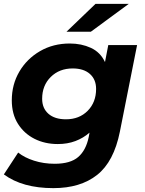

<svg xmlns="http://www.w3.org/2000/svg" viewBox="-28 -771 748 993"><path d="M248 202Q88 202 -8 131L66 18Q98 44 148 60Q198 76 255 76Q336 76 376.5 41Q417 6 431 -63L435 -85Q403 -57 362 -41.5Q321 -26 271 -26Q204 -26 150.5 -53Q97 -80 65 -130.5Q33 -181 33 -252Q33 -334 72 -400.5Q111 -467 179 -506.5Q247 -546 333 -546Q393 -546 442 -523.5Q491 -501 515 -450L532 -538H681L592 -90Q561 65 474.5 133.5Q388 202 248 202ZM313 -154Q382 -154 425.5 -198Q469 -242 469 -311Q469 -360 437 -388.5Q405 -417 348 -417Q279 -417 234.5 -373Q190 -329 190 -260Q190 -211 222.5 -182.5Q255 -154 313 -154ZM316 -607 466 -751H638L442 -607Z"/></svg>

Font: Montserrat
Style: Bold Italic
Weight: 700
Italic angle: -11.3°
Designer: Julieta Ulanovsky
Foundry: Julieta Ulanovsky
Version: Version 9.000; ttfautohint (v1.8.4.7-5d5b)